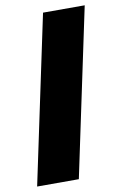

<svg xmlns="http://www.w3.org/2000/svg" viewBox="-86 -809 534 857"><g transform="rotate(-10 180.5 -380.0)"><path d="M200.2 0H11.2L171.9 -759.8H360.8Z"/></g></svg>

Font: TypoPRO Open Sans
Style: Italic
Weight: 800
Italic angle: -12°
Foundry: Ascender Corporation
Version: Version 1.10